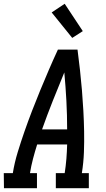

<svg xmlns="http://www.w3.org/2000/svg" viewBox="-44 -998 564 1018"><path d="M-23 0 -24 -80H24Q33 -136 50 -191.5Q67 -247 86 -301.5Q105 -356 126 -410.5Q147 -465 169.5 -519.5Q192 -574 215 -627.5Q238 -681 263 -735H367Q374 -681 380 -627.5Q386 -574 390.5 -519.5Q395 -465 398 -410.5Q401 -356 402 -301.5Q403 -247 401 -191.5Q399 -136 390 -80H427V0H252V-80H299Q305 -118 308 -156Q311 -194 312 -232H153Q141 -194 131 -156Q121 -118 115 -80H152V0ZM179 -312H312Q312 -388 308 -463.5Q304 -539 297 -614Q266 -539 236 -463.5Q206 -388 179 -312ZM339 -797 230 -932 299 -978 395 -833Z"/></svg>

Font: Iosevka Curly Slab Medium
Style: Italic
Weight: 500
Italic angle: -9°
Monospace: yes
Designer: Belleve Invis
Foundry: Belleve Invis
Version: Version 22.1.2; ttfautohint (v1.8.4)